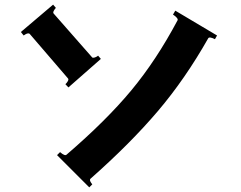

<svg xmlns="http://www.w3.org/2000/svg" viewBox="-20 -729 1040 828"><path d="M102 -585Q97 -585 91.5 -582Q86 -579 82 -576L70 -591L209 -709L221 -695Q216 -690 212 -682.5Q208 -675 211 -671L377 -482Q378 -480 382 -480Q387 -480 393.5 -483Q400 -486 403 -489L415 -475L275 -352L262 -366Q268 -371 272.5 -379Q277 -387 273 -391L108 -583Q106 -585 102 -585ZM726 -666 736 -683 916 -576 907 -560Q883 -572 878 -564Q779 -389 660.5 -249.5Q542 -110 370 42Q368 44 368 47Q368 54 378 66L365 79L226 -60L239 -73Q260 -55 267 -62Q438 -209 546 -339Q654 -469 746 -642Q748 -647 740.5 -654.5Q733 -662 726 -666Z"/></svg>

Font: Aoboshi One
Style: Regular
Weight: 400
Designer: IKIMOJI
Foundry: Natsumi Matsuba
Version: Version 1.000; ttfautohint (v1.8.3)